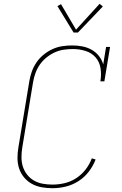

<svg xmlns="http://www.w3.org/2000/svg" viewBox="-20 -982 640 1010"><path d="M256 8Q227 8 199 3Q171 -2 147.5 -15Q124 -28 106.5 -49Q89 -70 80.5 -96Q72 -122 72 -151Q72 -180 77 -208L134 -553Q138 -579 147 -604.5Q156 -630 171.5 -653Q187 -676 209 -694Q231 -712 256 -723.5Q281 -735 307.5 -739Q334 -743 360 -743Q387 -743 413 -738Q439 -733 461.5 -720.5Q484 -708 500 -688Q516 -668 523 -643L538 -735H559L529 -554H508Q514 -588 509 -622Q504 -656 483 -680Q462 -704 430 -714Q398 -724 364 -724Q340 -724 315.5 -720.5Q291 -717 268 -706.5Q245 -696 224.5 -679.5Q204 -663 189.5 -642Q175 -621 166.5 -597.5Q158 -574 154 -550L97 -205Q93 -180 93 -154Q93 -128 100.5 -105Q108 -82 123 -63Q138 -44 159 -32Q180 -20 205 -15.5Q230 -11 256 -11Q288 -11 320 -18.5Q352 -26 380.5 -44.5Q409 -63 430 -90Q451 -117 463 -149L483 -143Q470 -109 447 -79Q424 -49 392.5 -29Q361 -9 326 -0.5Q291 8 256 8ZM367 -811 282 -950 301 -960 380 -826 504 -962 521 -948 390 -811Z"/></svg>

Font: Iosevka Curly Slab ThEx
Style: Italic
Weight: 100
Width: 7
Italic angle: -9°
Monospace: yes
Designer: Belleve Invis
Foundry: Belleve Invis
Version: Version 11.1.0; ttfautohint (v1.8.3)